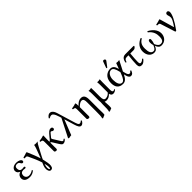

<svg xmlns="http://www.w3.org/2000/svg" viewBox="387 -2391 4322 4322"><g transform="rotate(-45 2548.0 -230.0)"><path d="M123 -121C123 -177 156 -210 212 -210C221 -210 255 -204 263 -204C286 -204 293 -215 293 -227C293 -239 283 -248 264 -248C259 -248 214 -243 213 -243C170 -243 134 -265 134 -334C134 -400 179 -406 210 -406C249 -406 266 -385 277 -363C287 -346 297 -330 319 -330C332 -330 351 -338 351 -367C351 -403 293 -439 216 -439C98 -439 63 -367 63 -327C63 -278.7 89.2 -250.3 135 -231V-229C63 -204 44 -151 44 -113C44 -55 77 10 209 10C272 10 326 -19 359 -50C358.6 -60.8 352.7 -68.2 344 -71C305 -44 267 -28 220 -28C165 -28 123 -68 123 -121Z M650 29C665 86 670 125 670 152C670 178 665 196 651 196C636 196 628 168 628 128C628 105 636 70 650 29ZM588 135C588 177 607 235 652 235C711 235 723 184 723 120C723 95 713 31 697 -36C695 -46 692 -56 690 -66C699 -86 709 -107 719 -127L827 -332C849 -373 864 -402 892 -436L887 -438C864 -431 853 -431 839 -431C831 -431 795 -432 784 -436C781 -409 769 -368 756 -334C729 -261 701 -182 675 -117C643 -223 598 -328 555 -429C551 -437 546 -442 537 -442C513 -431 463 -418 413 -405C408.7 -395 410.3 -384 418 -374C435 -374 444 -375 455 -375C472 -375 488 -377 503 -344C546 -253 603 -132 635 -27L608 36C595 67 588 103 588 135Z M999 -317V-72C999 -54 997 -27 999 -17C1003 0 1017 10 1049 10C1087 10 1078 -34 1078 -72V-216C1101 -216 1107 -200 1119 -180L1192 -63C1226.8 -7.2 1245 10 1269 10C1307 10 1335 -5 1368 -47C1365.2 -55.1 1359.8 -61.4 1349 -64C1334 -46 1326 -39 1312 -39C1290 -39 1281 -60 1251 -107L1179 -223C1171 -235 1160 -252 1160 -261C1160 -266 1160 -270 1163 -274L1198 -317C1236 -365 1248 -382 1263 -382C1269 -382 1278 -380 1285 -373C1294 -365 1305 -358 1322 -358C1341 -358 1358 -375 1358 -392C1358 -427 1337 -439 1306 -439C1261 -439 1227.1 -407.5 1158 -322L1120 -275C1101.1 -251.6 1092 -245 1078 -245V-321.3C1078 -371 1082 -435 1082 -435C1082 -439 1077 -442 1069 -442C1040.5 -431 1001 -422 932 -413C930 -407 932 -391 934 -385C988.5 -379.9 999 -374 999 -317Z M1932 -65C1928.7 -74 1923.3 -78.6 1912 -81C1891 -55 1871 -50 1850 -50C1818 -50 1806 -82 1767 -214L1660 -569C1625 -687 1569 -698 1539 -698C1500 -698 1468 -667 1442 -629C1444.1 -616.2 1451.7 -614.4 1459 -612C1479 -627 1505 -637 1530 -637C1558 -637 1597 -616 1638 -478L1651 -435L1430 0L1455 12C1478 6 1503 2 1530 0L1673 -363L1744 -126C1772 -33 1796 11 1846 11C1875 11 1914 -26 1932 -65Z M2113 -358C2113 -398 2109.7 -423.7 2105 -434C2102.9 -438.6 2101 -442 2093 -442C2065 -431 2036 -422 1967 -413C1965 -407 1967 -391 1969 -385C2023 -380 2034 -375 2034 -317V-72C2034 -54 2032 -27 2034 -17C2038 0 2052 10 2084 10C2122 10 2113 -34 2113 -72V-310.5C2160.5 -358 2204.5 -387 2239 -387C2300 -387 2306 -334 2306 -269V6C2306 120 2305 186 2292 220L2303 238L2383 204C2387 188 2388 168 2388 144C2388 105 2385 57 2385 6V-281C2385 -396 2344 -439 2276 -439C2201.5 -439 2161 -400.5 2115.4 -352.1C2113.8 -349.8 2113 -353 2113 -358Z M2789 -60H2791C2794 -32 2809 10 2867 10C2916 10 2954 -30 2954 -35C2954 -42 2947 -50 2943 -50C2937.2 -50 2934.2 -34 2910 -34C2871 -34 2870 -75 2870 -121V-343C2870 -375 2873 -439 2873 -439C2858 -433 2839 -429 2820 -429C2807 -429 2791 -430 2785 -431C2791 -399 2791 -350 2791 -322V-101C2769 -68 2719 -35 2665 -35C2612 -35 2600 -84 2600 -149V-343C2600 -375 2598 -439 2598 -439C2583 -433 2564 -429 2545 -429C2532 -429 2516 -430 2510 -431C2520 -399 2521 -350 2521 -322V-112C2521 -93 2525 -70 2525 -59C2525 -38 2521 -20 2521 7C2521 131 2520 186 2507 220L2518 238L2597 207C2601 186 2603 161 2603 136C2603 83 2595 24 2595 5C2595 1 2596 -1 2596 -2C2608 5 2628 10 2646 10C2707 10 2749 -16 2789 -60Z M3239 -682C3226 -682 3215 -676 3211 -665L3159 -522C3158 -519 3157 -515 3157 -512C3157 -505 3163 -499 3171 -499C3175 -499 3180 -503 3183 -507L3275 -629C3279 -634 3281 -642 3281 -647C3281 -667 3259 -682 3239 -682ZM3366 -191 3491 -434C3478 -434 3457 -429 3442 -429C3427 -429 3409 -434 3394 -434L3346.5 -306C3343.7 -298.5 3342.1 -294 3339.8 -304C3320 -391 3280.5 -439 3207 -439C3116 -439 2991 -380 2991 -196C2991 -72 3045 10 3173 10C3241 10 3287 -31 3337 -130L3346 -91C3362 -23 3388 10 3425 10C3469 10 3494 -14 3516 -77C3510 -84 3503 -88 3491 -88C3474 -58 3461 -51 3436 -51C3413 -51 3393 -80 3380 -133ZM3316 -222 3300 -181C3266 -86 3224 -24 3178 -24C3104 -24 3075 -111 3075 -219C3075 -334 3135 -405 3202 -405C3262 -405 3288 -339 3311 -243Z M3677 -429C3584 -429 3557 -344 3550 -291C3554 -285 3563 -283 3573 -283C3596 -344 3608 -361 3657 -361H3713C3700 -253 3691 -139 3691 -85C3691 -12 3719 10 3774 10C3818 10 3859 -27 3893 -71C3889.6 -80.7 3882.7 -85.9 3874 -89C3833 -47 3804 -43 3787 -43C3766 -43 3755 -63 3755 -108C3755 -163 3761 -251 3771 -361H3873C3914 -361 3937 -383 3955 -417L3944 -429Z M4588 -189C4588 -305 4494 -397 4400 -442C4386.9 -439.1 4386 -427.1 4385 -419C4489 -340 4506 -247 4506 -174C4506 -64 4477 -27 4405 -27C4365 -27 4330 -62 4300 -131C4315 -168 4324 -223 4324 -247C4324 -271 4321 -284 4294 -284C4268 -284 4257 -249 4257 -218C4257 -198 4259 -161 4272 -128C4241 -57 4218 -27 4181 -27C4107 -27 4080 -97 4080 -209C4080 -331 4129 -378 4194 -419C4193 -428.3 4188.6 -438 4181 -442C4068 -394 3998 -312 3998 -194C3998 -63 4078 10 4168 10C4225 10 4258 -21 4285 -93C4307 -21 4347 10 4398 10C4520 10 4588 -85 4588 -189Z M4724 -341 4835 8C4844.7 11.7 4854.3 12.3 4864 8C5001 -181 5062 -313 5062 -387C5062 -415 5048 -442 5018 -442C4987 -442 4971 -418 4971 -401C4971 -350 4990 -352 4990 -286C4990 -252.5 4966 -202 4894 -94C4887.5 -84.3 4883.5 -89.1 4880.9 -98L4785 -429C4782 -440 4779.5 -442 4773 -442C4742.5 -429 4700.5 -420.5 4641 -407C4639.2 -399 4640 -388 4644 -380L4681 -378C4704.2 -376.7 4715 -370 4724 -341Z"/></g></svg>

Font: Libertinus Math
Style: Regular
Weight: 400
Designer: Philipp H. Poll
Foundry: Khaled Hosny
Version: Version 6.2